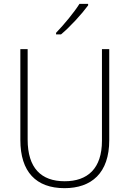

<svg xmlns="http://www.w3.org/2000/svg" viewBox="-20 -970 674 1000"><path d="M439 -942V-950H394C365 -904 315 -844 272 -799V-791H298C346 -831 406 -897 439 -942ZM549 -240V-714H511V-237C511 -92 436 -26 317 -26C194 -26 124 -95 124 -243V-714H86V-241C86 -75 168 10 316 10C456 10 549 -68 549 -240Z"/></svg>

Font: Noto Sans Myanmar UI SemiCondensed ExtraLight
Style: Regular
Weight: 200
Width: 4
Designer: Monotype Design Team
Foundry: Monotype Imaging Inc.
Version: Version 2.103